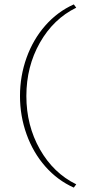

<svg xmlns="http://www.w3.org/2000/svg" viewBox="-20 -731 422 874"><path d="M71 -294Q71 -385 101 -468.5Q131 -552 186.5 -615Q242 -678 316 -711L327 -696Q223 -645 161.5 -536.5Q100 -428 100 -294Q100 -160 161.5 -51.5Q223 57 327 108L316 123Q242 90 186.5 27Q131 -36 101 -119.5Q71 -203 71 -294Z"/></svg>

Font: Ysabeau SC Extralight
Style: Regular
Weight: 200
Designer: Christian Thalmann (Catharsis Fonts)
Version: Version 0.003